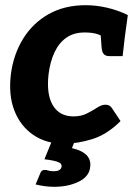

<svg xmlns="http://www.w3.org/2000/svg" viewBox="-20 -545 523 739"><path d="M224 8Q158 8 108.5 -25.5Q59 -59 35.5 -119Q12 -179 22 -260Q32 -336 69 -396Q106 -456 167 -490.5Q228 -525 310 -525Q350 -525 391.5 -515.5Q433 -506 472 -487L461 -407L391 -394Q373 -408 354 -414Q335 -420 306 -420Q264 -420 235.5 -400Q207 -380 190 -344Q173 -308 167 -260Q158 -182 183.5 -139.5Q209 -97 263 -97Q292 -97 314 -108Q336 -119 353.5 -130.5Q371 -142 386 -142Q402 -142 410 -130L444 -79Q393 -28 336.5 -10Q280 8 224 8ZM366 -432 461 -407 452 -329H401Q385 -329 378.5 -338Q372 -347 371 -363ZM189 174Q169 174 151.5 171.5Q134 169 117 165L135 122Q139 109 152 109Q160 109 166 111.5Q172 114 187 114Q202 114 209 109Q216 104 217 96Q218 86 208.5 81Q199 76 183.5 73Q168 70 151 68L182 -8H270L257 25Q298 35 314.5 53.5Q331 72 327 99Q323 135 282.5 154.5Q242 174 189 174Z"/></svg>

Font: Aleo ExtraBold
Style: Italic
Weight: 800
Italic angle: -7°
Designer: Alessio Laiso
Foundry: Alessio Laiso
Version: Version 2.001;gftools[0.9.29]